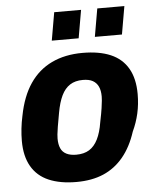

<svg xmlns="http://www.w3.org/2000/svg" viewBox="-53 -769 669 826"><g transform="rotate(-5 282.0 -356.0)"><path d="M244 12Q174 12 125 -9Q76 -30 50.5 -74Q25 -118 25 -184Q25 -210 28 -237.5Q31 -265 37 -292Q53 -375 90 -429.5Q127 -484 184.5 -511.5Q242 -539 318 -539Q390 -539 439 -518Q488 -497 513.5 -453Q539 -409 539 -342Q539 -298 530 -258.5Q521 -219 504 -183Q483 -118 447 -74.5Q411 -31 361 -9.5Q311 12 244 12ZM253 -105Q287 -105 309.5 -119Q332 -133 346.5 -162Q361 -191 368 -235Q376 -274 379 -295Q382 -316 383 -327Q384 -338 384 -345Q384 -371 376 -388Q368 -405 352 -414Q336 -423 309 -423Q276 -423 253.5 -408.5Q231 -394 217 -365Q203 -336 195 -291Q188 -253 184.5 -231.5Q181 -210 180 -199Q179 -188 179 -181Q179 -156 186.5 -139Q194 -122 211 -113.5Q228 -105 253 -105ZM191 -603 212 -724H328L307 -603ZM377 -603 398 -724H515L494 -603Z"/></g></svg>

Font: Archivo SemiCondensed ExtraBold
Style: Italic
Weight: 800
Width: 4
Italic angle: -10°
Designer: Hector Gatti
Foundry: Omnibus-Type
Version: Version 2.001